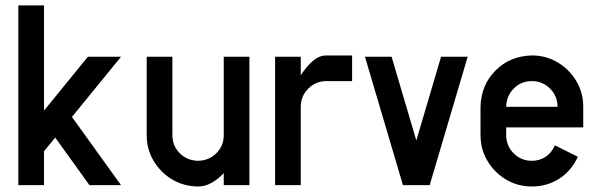

<svg xmlns="http://www.w3.org/2000/svg" viewBox="-20 -676 2196 701"><path d="M421.9 -468.8 242.7 -249 421.9 0H306.6L181.6 -173.8L140.6 -123.5V0H46.9V-656.2H140.6V-272L300.8 -468.8Z M796.9 -468.8H890.6V0H796.9V-43.9Q775.9 -21.5 752.2 -8.3Q728.5 4.9 703.1 4.9Q650.9 4.4 608.6 -20.8Q566.4 -45.9 541 -88.4Q515.6 -130.9 515.6 -182.6V-468.8H609.4V-182.6Q609.4 -143.6 636.2 -116.7Q663.1 -89.8 703.1 -88.9Q743.2 -89.8 770 -116.7Q796.9 -143.6 796.9 -182.6Z M1171.9 -473.6H1265.6V-379.9H1171.9Q1132.8 -379.9 1105.5 -352.5Q1078.1 -325.2 1078.1 -286.1V0H984.4V-468.8H1078.1V-400.9Q1098.6 -433.6 1122.3 -453.6Q1146 -473.6 1171.9 -473.6Z M1590.3 -468.8H1687.5L1548.8 0H1451.2L1312.5 -468.8H1409.7L1500 -163.1Z M1921.9 -379.9Q1882.8 -379.9 1856 -353Q1829.1 -326.2 1828.1 -286.1H2015.6Q2015.6 -325.2 1988.3 -352.5Q1960.9 -379.9 1921.9 -379.9ZM2109.4 -210.9H1828.1V-182.6Q1828.1 -143.6 1855.5 -116.2Q1882.8 -88.9 1921.9 -88.9Q1949.2 -88.9 1971.4 -103Q1993.7 -117.2 2005.9 -145.5L2089.8 -103.5Q2065.9 -51.8 2021.5 -23.4Q1977.1 4.9 1921.9 4.9Q1870.1 4.9 1827.6 -20.5Q1785.2 -45.9 1759.8 -88.4Q1734.4 -130.9 1734.4 -182.6V-286.1Q1736.3 -365.7 1789.3 -418.7Q1842.3 -471.7 1921.9 -473.6Q1973.6 -473.6 2016.1 -448.2Q2058.6 -422.9 2084 -380.4Q2109.4 -337.9 2109.4 -286.1Z"/></svg>

Font: Lambda
Style: Regular
Weight: 400
Designer: GGBotNet
Version: 0.22